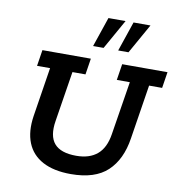

<svg xmlns="http://www.w3.org/2000/svg" viewBox="-88 -882 909 972"><g transform="rotate(10 366.5 -395.5)"><path d="M340 10Q252 10 195 -20.5Q138 -51 115 -108.5Q92 -166 104 -246L144 -500H77L90 -583H339L326 -500H259L218 -242Q205 -163 238 -124.5Q271 -86 351 -86Q419 -86 459 -120Q499 -154 510 -225L554 -500H487L500 -583H733L720 -500H653L609 -221Q592 -110 528 -50Q464 10 340 10ZM339 -648 391 -801H479L393 -648ZM468 -648 520 -801H607L521 -648Z"/></g></svg>

Font: Rokkitt SemiBold
Style: Italic
Weight: 600
Italic angle: -9°
Designer: Vernon Adams
Foundry: Vernon Adams
Version: Version 3.103